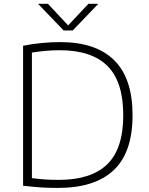

<svg xmlns="http://www.w3.org/2000/svg" viewBox="-20 -964 766 990"><path d="M278.5 5Q233.5 5 192.8 2.5Q152 0 99 -6.5V-728Q145.5 -737.5 195.2 -742.2Q245 -747 289.5 -747Q474 -747 568.8 -653.5Q663.5 -560 663.5 -370Q663.5 -178 566.2 -86.5Q469 5 278.5 5ZM283.5 -36.5Q449.5 -36.5 532.5 -116.5Q615.5 -196.5 615.5 -370Q615.5 -543 533.8 -624Q452 -705 288 -705Q254 -705 218.5 -702Q183 -699 144.5 -693V-45.5Q174.5 -41.5 207.2 -39Q240 -36.5 283.5 -36.5ZM308 -807 176 -944.5H227L331.5 -833L436 -944.5H487L355 -807Z"/></svg>

Font: Encode Sans SemiExpanded SemiExpanded ExtraLight
Style: Regular
Weight: 200
Width: 6
Designer: Multiple Designers
Foundry: Impallari Type
Version: Version 3.000; ttfautohint (v1.8.3) -l 8 -r 50 -G 200 -x 14 